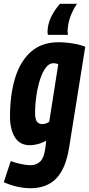

<svg xmlns="http://www.w3.org/2000/svg" viewBox="-41 -778 472 1018"><path d="M-21 188 16 76Q39 85 69.5 91.5Q100 98 121 98Q151 98 171.5 79Q192 60 199 10L204 -32Q183 -20 159.5 -14Q136 -8 118 -8Q64 -8 38 -50Q12 -92 12 -160Q12 -275 39 -364Q66 -453 123 -503.5Q180 -554 269 -554Q307 -554 348 -547Q389 -540 411 -530L325 7Q307 117 257 168.5Q207 220 121 220Q89 220 51.5 212Q14 204 -21 188ZM268 -438Q262 -440 255.5 -441.5Q249 -443 242 -443Q220 -443 202 -419.5Q184 -396 171.5 -357Q159 -318 152 -271Q145 -224 145 -176Q145 -120 183 -120Q202 -120 220 -132ZM319 -593H213Q211 -601 211 -614Q213 -653 230.5 -689Q248 -725 277 -758H367Q324 -692 319 -632Q317 -620 317.5 -610.5Q318 -601 319 -593Z"/></svg>

Font: Georama Condensed
Style: Bold Italic
Weight: 700
Width: 3
Italic angle: -9°
Designer: Jean-Baptiste Levee
Foundry: Production Type
Version: Version 1.000